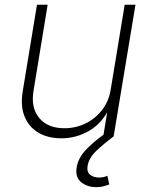

<svg xmlns="http://www.w3.org/2000/svg" viewBox="-20 -562 621 791"><path d="M232.9 7.8Q177.2 7.8 137.9 -15.6Q98.6 -39.1 81.1 -82.5Q63.5 -126 73.7 -186L132.3 -542.5H176.3L118.2 -188.5Q106.4 -118.2 141.6 -75.9Q176.8 -33.7 245.1 -33.7Q292 -33.7 332.5 -53.5Q373 -73.2 400.6 -108.9Q428.2 -144.5 436 -192.4L493.7 -542.5H538.1L448.2 0H405.3L425.3 -122.1H433.6Q402.3 -55.2 348.4 -23.7Q294.4 7.8 232.9 7.8ZM376.5 209Q339.4 209 314.2 188.5Q289.1 168 295.9 127Q302.2 88.9 333.5 55.7Q364.7 22.5 407.7 -7.8L448.2 0Q406.7 30.8 376.5 59.8Q346.2 88.9 340.8 121.6Q336.9 147 351.6 158.2Q366.2 169.4 388.2 169.4Q397.9 169.4 406.5 167.5Q415 165.5 422.4 162.1L430.2 197.8Q418.9 202.1 405.8 205.6Q392.6 209 376.5 209Z"/></svg>

Font: Inter 16pt ExtraLight
Style: Italic
Weight: 250
Italic angle: -9.3988°
Version: Version 4.001;git-66647c0bb